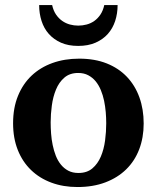

<svg xmlns="http://www.w3.org/2000/svg" viewBox="-20 -734 624 766"><path d="M403.8 -242.2Q403.8 -263.2 401.9 -286.4Q399.9 -309.6 395.3 -332Q390.6 -354.5 382.3 -374.5Q374 -394.5 361.6 -409.7Q349.1 -424.8 332 -433.8Q314.9 -442.9 292 -442.9Q258.3 -442.9 236.8 -424.3Q215.3 -405.8 203.4 -376.7Q191.4 -347.7 186.8 -313Q182.1 -278.3 182.1 -246.1Q182.1 -224.6 183.8 -201.2Q185.5 -177.7 190.2 -155.3Q194.8 -132.8 202.6 -112.8Q210.4 -92.8 222.9 -77.4Q235.4 -62 252.4 -53Q269.5 -43.9 293 -43.9Q327.1 -43.9 348.6 -62.3Q370.1 -80.6 382.3 -109.4Q394.5 -138.2 399.2 -173.3Q403.8 -208.5 403.8 -242.2ZM553.2 -241.2Q553.2 -185.1 535.4 -138.4Q517.6 -91.8 483.4 -58.3Q449.2 -24.9 400.1 -6.3Q351.1 12.2 289.1 12.2Q231.9 12.2 184.8 -5.4Q137.7 -22.9 103.8 -55.7Q69.8 -88.4 51 -135.5Q32.2 -182.6 32.2 -242.2Q32.2 -303.7 51.8 -351.6Q71.3 -399.4 106.2 -432.4Q141.1 -465.3 189.5 -482.7Q237.8 -500 295.9 -500Q357.9 -500 405.8 -481Q453.6 -461.9 486.3 -427.5Q519 -393.1 536.1 -345.7Q553.2 -298.3 553.2 -241.2ZM449.2 -713.9Q449.2 -680.2 439.5 -650.4Q429.7 -620.6 410.2 -598.6Q390.6 -576.7 361.1 -563.7Q331.5 -550.8 292 -550.8Q252.4 -550.8 223.4 -563.7Q194.3 -576.7 174.8 -598.6Q155.3 -620.6 145.8 -650.4Q136.2 -680.2 136.2 -713.9H188Q192.9 -691.4 203.6 -675.8Q214.4 -660.2 228.5 -650.4Q242.7 -640.6 259 -636.2Q275.4 -631.8 292 -631.8Q309.1 -631.8 325.7 -636.2Q342.3 -640.6 356.2 -650.4Q370.1 -660.2 380.6 -675.8Q391.1 -691.4 396 -713.9Z"/></svg>

Font: Charis SIL Phon
Style: Bold
Weight: 700
Foundry: SIL International
Version: Version 5.000